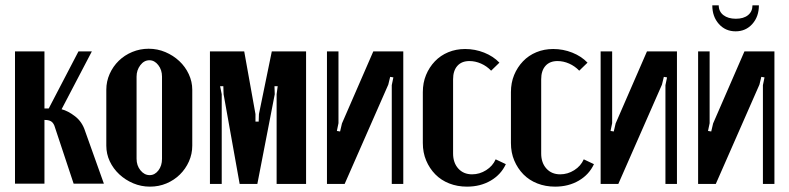

<svg xmlns="http://www.w3.org/2000/svg" viewBox="-20 -687 2945 717"><path d="M183 -218Q178 -230 169.5 -234.5Q161 -239 149 -239H146V-1H36V-495H146V-282H162L273 -495H323L210 -279Q234 -273 260.5 -252.5Q287 -232 298 -197L368 -1H255Z M535 -505Q568 -505 597.5 -492.5Q627 -480 649.5 -459Q672 -438 685 -410Q698 -382 698 -352V-143Q698 -112 685.5 -84Q673 -56 651.5 -35Q630 -14 601.5 -2Q573 10 540 10Q507 10 477.5 -2.5Q448 -15 425.5 -36Q403 -57 390 -84.5Q377 -112 377 -143V-352Q377 -383 389.5 -411Q402 -439 423.5 -460Q445 -481 474 -493Q503 -505 535 -505ZM538 -462Q518 -462 504 -443.5Q490 -425 490 -401V-94Q490 -69 504.5 -51Q519 -33 539 -33Q558 -33 571.5 -50.5Q585 -68 585 -94V-401Q585 -426 571 -444Q557 -462 538 -462Z M1123 0H1013V-335L1017 -365H1005L1006 -335L941 0H875L815 -335L814 -365H802L808 -335V0H764V-495H892L934 -261V-233H946L947 -261L995 -495H1123Z M1486 -495V0H1443V-369L1449 -398L1437 -400L1430 -371L1267 0H1201V-495H1244V-227L1238 -198L1250 -196L1257 -226L1374 -495Z M1559 -343Q1559 -378 1571 -407Q1583 -436 1604 -458Q1625 -480 1654 -492Q1683 -504 1717 -504Q1754 -504 1788 -490.5Q1822 -477 1845 -453L1814 -423Q1798 -440 1776.5 -449.5Q1755 -459 1733 -459Q1704 -459 1688 -441Q1672 -423 1672 -391V-114Q1672 -79 1691.5 -57.5Q1711 -36 1743 -36Q1771 -36 1795.5 -51.5Q1820 -67 1831 -92L1869 -74Q1851 -35 1812.5 -12.5Q1774 10 1724 10Q1688 10 1657.5 -2Q1627 -14 1605.5 -36Q1584 -58 1571.5 -87.5Q1559 -117 1559 -153Z M1888 -343Q1888 -378 1900 -407Q1912 -436 1933 -458Q1954 -480 1983 -492Q2012 -504 2046 -504Q2083 -504 2117 -490.5Q2151 -477 2174 -453L2143 -423Q2127 -440 2105.5 -449.5Q2084 -459 2062 -459Q2033 -459 2017 -441Q2001 -423 2001 -391V-114Q2001 -79 2020.5 -57.5Q2040 -36 2072 -36Q2100 -36 2124.5 -51.5Q2149 -67 2160 -92L2198 -74Q2180 -35 2141.5 -12.5Q2103 10 2053 10Q2017 10 1986.5 -2Q1956 -14 1934.5 -36Q1913 -58 1900.5 -87.5Q1888 -117 1888 -153Z M2508 -495V0H2465V-369L2471 -398L2459 -400L2452 -371L2289 0H2223V-495H2266V-227L2260 -198L2272 -196L2279 -226L2396 -495Z M2872 -495V0H2829V-369L2835 -398L2823 -400L2816 -371L2653 0H2587V-495H2630V-227L2624 -198L2636 -196L2643 -226L2760 -495ZM2790 -667H2814Q2814 -625 2789.5 -597.5Q2765 -570 2727 -570Q2689 -570 2664.5 -597.5Q2640 -625 2640 -667H2664Q2664 -644 2681.5 -630.5Q2699 -617 2728 -617Q2757 -617 2773.5 -630.5Q2790 -644 2790 -667Z"/></svg>

Font: Moniqa ExtBd Paragraph
Style: Regular
Weight: 800
Designer: Rajesh Rajput
Foundry: Rajesh Rajput
Version: Version 1.000